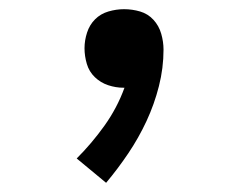

<svg xmlns="http://www.w3.org/2000/svg" viewBox="-20 -183 540 418"><path d="M211 215 147 162Q180 129 207.5 90.5Q235 52 251 8H249Q232 8 215.5 2.5Q199 -3 186.5 -15Q174 -27 169 -44Q164 -61 164 -78Q164 -95 169.5 -112Q175 -129 187 -141Q199 -153 216 -158Q233 -163 250 -163Q268 -163 285 -158Q302 -153 314 -140Q326 -127 331 -109.5Q336 -92 336 -75Q336 -35 326 4.5Q316 44 299 80.5Q282 117 259.5 150.5Q237 184 211 215Z"/></svg>

Font: Iosevka Curly Medium
Style: Regular
Weight: 500
Monospace: yes
Designer: Belleve Invis
Foundry: Belleve Invis
Version: Version 22.1.2; ttfautohint (v1.8.4)